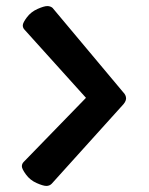

<svg xmlns="http://www.w3.org/2000/svg" viewBox="-20 -657 490 632"><path d="M385 -354Q395 -344 395 -333Q395 -322 381 -308L150 -52Q143 -45 132.5 -45Q122 -45 100.5 -54.5Q79 -64 65.5 -82.5Q52 -101 52 -109.5Q52 -118 58 -124L263 -335L61 -559Q55 -565 55 -573.5Q55 -582 68.5 -600Q82 -618 103.5 -627.5Q125 -637 135.5 -637Q146 -637 153 -631Z"/></svg>

Font: Lilita One
Style: Regular
Weight: 400
Designer: Juan Montoreano
Foundry: Juan Montoreano
Version: Version 1.002